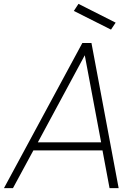

<svg xmlns="http://www.w3.org/2000/svg" viewBox="-38 -972 692 992"><path d="M535.5 -819 343.5 -915.5 367.5 -952 559.5 -855ZM491.5 -195H134.5L29 0H-17.5L387.5 -750H434.5L575 0H528ZM484.5 -236.5 400 -686.5 157.5 -236.5Z"/></svg>

Font: Russisch Sans ExtraLight
Style: Italic
Weight: 200
Width: 4
Italic angle: -10°
Designer: Michael Sharanda (font) & Cristiano Sobral (main changes)
Foundry: Michael Sharanda
Version: Version 2.00;September 8, 2020;FontCreator 13.0.0.2681 64-bi